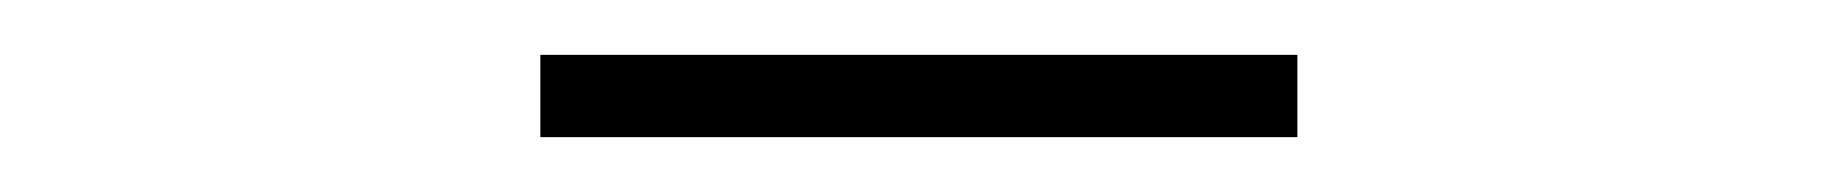

<svg xmlns="http://www.w3.org/2000/svg" viewBox="-20 -737 670 70"><path d="M177 -687V-717H453V-687Z"/></svg>

Font: IBM Plex Sans JP ExtraLight
Style: Regular
Weight: 200
Designer: Mike Abbink; Paul van der Laan; Pieter van Rosmalen; Wujin Sim; Yejin Wi; Jinhee Kim; Boomi Park; Yona Kim; Kichan Ma
Foundry: Sandoll Inc.
Version: Version 1.001